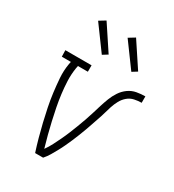

<svg xmlns="http://www.w3.org/2000/svg" viewBox="-181 -855 868 958"><g transform="rotate(30 253.0 -375.5)"><path d="M171 0Q159 -37 148.5 -75Q138 -113 129 -151Q120 -189 112 -228Q104 -267 99 -306.5Q94 -346 91 -386.5Q88 -427 95 -468L98 -483H46L45 -520H196V-483H139L136 -468Q130 -430 131.5 -393.5Q133 -357 137.5 -321Q142 -285 149 -249.5Q156 -214 164 -179Q172 -144 181 -109.5Q190 -75 200 -41Q215 -62 226.5 -84.5Q238 -107 249 -130Q260 -153 269.5 -176.5Q279 -200 288 -223.5Q297 -247 305.5 -271Q314 -295 321 -318.5Q328 -342 335.5 -366Q343 -390 352 -413.5Q361 -437 375.5 -459Q390 -481 411 -496Q432 -511 457 -515.5Q482 -520 506 -520V-483Q486 -483 465 -478.5Q444 -474 427.5 -460Q411 -446 400.5 -426.5Q390 -407 383.5 -387Q377 -367 371.5 -347Q366 -327 359 -307.5Q352 -288 345.5 -268Q339 -248 331.5 -228Q324 -208 316.5 -188.5Q309 -169 300.5 -149.5Q292 -130 283 -110.5Q274 -91 263.5 -72Q253 -53 242.5 -35Q232 -17 217 0ZM384 -591 283 -729 319 -751 413 -609ZM214 -591 113 -729 149 -751 243 -609Z"/></g></svg>

Font: Iosevka Curly Slab Extralight
Style: Italic
Weight: 200
Italic angle: -9°
Monospace: yes
Designer: Belleve Invis
Foundry: Belleve Invis
Version: Version 22.1.2; ttfautohint (v1.8.4)